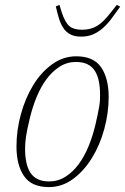

<svg xmlns="http://www.w3.org/2000/svg" viewBox="-20 -749 509 781"><path d="M180 -11Q216 -11 246 -30Q276 -49 299.5 -80.5Q323 -112 340 -153.5Q357 -195 368 -241Q374 -266 377.5 -284Q381 -302 383.5 -316Q386 -330 386.5 -341.5Q387 -353 387 -364Q387 -394 382 -418.5Q377 -443 366 -460.5Q355 -478 336 -487.5Q317 -497 289 -497Q253 -497 223 -478Q193 -459 169.5 -427.5Q146 -396 129 -354.5Q112 -313 101 -267Q89 -217 85.5 -191.5Q82 -166 82 -144Q82 -114 87 -89.5Q92 -65 103 -47.5Q114 -30 133 -20.5Q152 -11 180 -11ZM179 12Q108 12 77.5 -33Q47 -78 47 -153Q47 -219 65 -284.5Q83 -350 115 -402.5Q147 -455 192 -487.5Q237 -520 290 -520Q361 -520 391.5 -475Q422 -430 422 -355Q422 -289 404 -223.5Q386 -158 353.5 -105.5Q321 -53 276.5 -20.5Q232 12 179 12ZM310 -600Q284 -600 266.5 -609Q249 -618 238 -634.5Q227 -651 220 -673.5Q213 -696 207 -723L222 -729L231 -699Q245 -657 262.5 -642.5Q280 -628 314 -628Q348 -628 374 -643Q400 -658 432 -700L455 -729L469 -722Q450 -695 433 -672.5Q416 -650 397.5 -634Q379 -618 358 -609Q337 -600 310 -600Z"/></svg>

Font: IBM Plex Serif ExtLt
Style: Italic
Weight: 200
Italic angle: -14°
Designer: Mike Abbink, Paul van der Laan, Pieter van Rosmalen
Foundry: Bold Monday
Version: Version 3.001